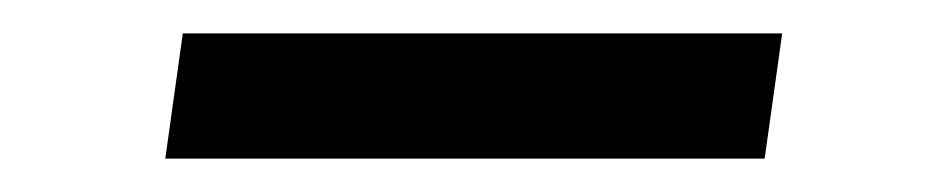

<svg xmlns="http://www.w3.org/2000/svg" viewBox="-20 -362 557 115"><path d="M448.5 -342 438 -267H79L89.5 -342Z"/></svg>

Font: Merriweather 72pt Black
Style: Italic
Weight: 900
Italic angle: -7.8°
Version: Version 2.101